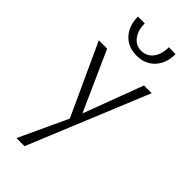

<svg xmlns="http://www.w3.org/2000/svg" viewBox="-295 -714 1058 1058"><g transform="rotate(45 234.0 -185.0)"><path d="M88 -658H141Q141 -604 166.5 -570.5Q192 -537 234 -537Q277 -537 302.5 -570.5Q328 -604 328 -659L381 -658Q381 -587 341 -543.5Q301 -500 234 -500Q168 -500 128 -543.5Q88 -587 88 -658ZM440 -413 151 289H88L220 5L28 -413H93L249 -64L380 -413Z"/></g></svg>

Font: Isabella Sans
Style: Regular
Weight: 400
Designer: Original fonts by Christian Thalmann (Catharsis Fonts), Modifications by Cristiano Sobral
Version: Version 0.002;July 12, 2020;FontCreator 13.0.0.2655 64-bit; 